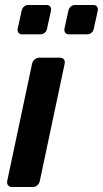

<svg xmlns="http://www.w3.org/2000/svg" viewBox="-20 -752 414 772"><path d="M28 0Q18 0 12.5 -7Q7 -14 9 -24L109 -496Q111 -506 119.5 -513Q128 -520 138 -520H221Q232 -520 237 -513Q242 -506 240 -496L140 -24Q138 -14 130 -7Q122 0 111 0ZM257 -614Q247 -614 242.5 -620Q238 -626 239 -636L255 -709Q257 -719 264.5 -725.5Q272 -732 282 -732H355Q365 -732 370 -725.5Q375 -719 373 -709L357 -636Q355 -626 347.5 -620Q340 -614 330 -614ZM69 -614Q59 -614 54.5 -620Q50 -626 51 -636L67 -709Q69 -719 76.5 -725.5Q84 -732 94 -732H167Q177 -732 182 -725.5Q187 -719 185 -709L169 -636Q167 -626 159.5 -620Q152 -614 142 -614Z"/></svg>

Font: Rubik Light Medium
Style: Italic
Weight: 500
Italic angle: -12°
Version: Version 2.104